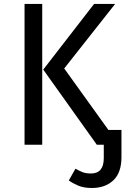

<svg xmlns="http://www.w3.org/2000/svg" viewBox="-20 -726 655 963"><path d="M191.8 0H103.1V-706.2H191.8ZM196.9 -376.9 451.8 -706.2H557.4L302.1 -382.6L523.6 -74.4H589.2V62.1Q589.2 140 548.5 178.5Q507.7 216.9 440.5 216.9Q400.5 216.9 372.1 204.9Q343.6 192.8 325.1 179L358.5 120Q376.9 130.8 393.8 137.4Q410.8 144.1 436.4 144.1Q500.5 144.1 500.5 67.2V0H465.6Z"/></svg>

Font: FiraCode Nerd Font
Style: Regular
Weight: 400
Designer: Carrois Corporate, Edenspiekermann AG, Nikita Prokopov
Foundry: Carrois Corporate, Edenspiekermann AG, Nikita Prokopov
Version: Version 6.002;Nerd Fonts 3.4.0